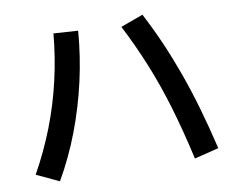

<svg xmlns="http://www.w3.org/2000/svg" viewBox="-82 -844 1163 968"><g transform="rotate(-10 500.0 -360.0)"><path d="M840 20Q807 -127 770.5 -249.5Q734 -372 689.5 -481.5Q645 -591 590 -698L705 -740Q747 -660 782.5 -578.5Q818 -497 849.5 -409.5Q881 -322 909.5 -223.5Q938 -125 965 -11ZM35 -39Q95 -146 138.5 -258Q182 -370 209 -487Q236 -604 247 -725L372 -717Q362 -588 333.5 -462Q305 -336 259.5 -216Q214 -96 150 15Z"/></g></svg>

Font: M PLUS 1 SemiBold
Style: Regular
Weight: 600
Designer: Coji Morishita
Foundry: UNDERFOREST DESIGN
Version: Version 1.001